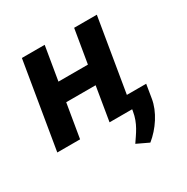

<svg xmlns="http://www.w3.org/2000/svg" viewBox="-170 -694 1027 1052"><g transform="rotate(-30 344.0 -168.0)"><path d="M251.1 -545.5H106.9L16 0H160.2L196 -214.1H382.1L346.6 0H489.7L487.9 11C476.2 83.8 440 126.8 409.8 172.6L484.7 208.1C546.5 158.4 600.1 79.9 612.2 2.1L626.1 -82.7H503.9L581 -545.5H437.5L402 -333.1H215.6Z"/></g></svg>

Font: Magic Ui Pro
Style: Bold Italic
Weight: 700
Italic angle: -9.39999°
Designer: Stefan Endress, Andreas Faust
Version: Version 1.000;FEAKit 1.0